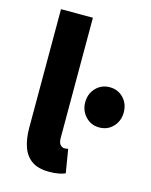

<svg xmlns="http://www.w3.org/2000/svg" viewBox="-109 -771 671 854"><g transform="rotate(15 226.5 -344.0)"><path d="M200.1 12Q149.6 12 120.1 -8.6Q90.5 -29.3 77.6 -66.7Q64.6 -104.2 64.6 -154V-700.4H211.5V-148Q211.5 -124.3 220.4 -115.5Q229.2 -106.6 238.6 -106.6Q243.2 -106.6 246.7 -107.1Q250.2 -107.6 256.2 -108.6L274 -0.7Q262.3 4.9 243.7 8.4Q225.2 12 200.1 12ZM364.4 -236.2Q326.7 -236.2 301.2 -263.1Q275.7 -290 275.7 -328.6Q275.7 -368.4 301.2 -394.8Q326.7 -421.3 364.4 -421.3Q403.1 -421.3 428.1 -394.8Q453.1 -368.4 453.1 -328.6Q453.1 -290 428.1 -263.1Q403.1 -236.2 364.4 -236.2Z"/></g></svg>

Font: Source Sans 3 Variable
Style: Regular
Weight: 200
Designer: Paul D. Hunt
Foundry: Adobe Systems Incorporated
Version: Version 3.026